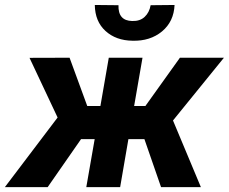

<svg xmlns="http://www.w3.org/2000/svg" viewBox="-57 -764 935 784"><path d="M532.7 -195.8H467.3L433.6 0H295.4L329.6 -195.8H273.9L137.7 0H-37.1L178.2 -284.2L63.5 -527.8L227.1 -528.3L299.3 -331.1H353L387.2 -528.3H524.9L490.7 -331.1H536.6L677.7 -528.3H857.4L649.4 -272L763.2 0H600.6ZM655.8 -743.7Q652.8 -675.8 604.5 -635.7Q556.2 -595.7 483.9 -597.7Q416.5 -598.6 373.8 -637.5Q331.1 -676.3 330.1 -743.7L426.8 -742.7Q424.8 -679.2 482.9 -678.2Q514.6 -677.2 533.7 -695.1Q552.7 -712.9 558.1 -742.7Z"/></svg>

Font: RobotoInd
Style: Bold Italic
Weight: 700
Italic angle: -12°
Designer: Google
Version: Version 2.001150; 2014